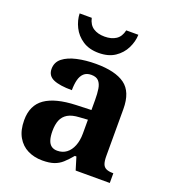

<svg xmlns="http://www.w3.org/2000/svg" viewBox="-140 -868 879 983"><g transform="rotate(20 299.5 -376.5)"><path d="M202 10Q158 10 122.5 -7.5Q87 -25 66 -61.4Q45 -97.7 45 -153Q45 -234 101 -273Q157 -312 269 -316L351 -318.8V-374Q351 -407.6 347 -433.3Q343 -459 330 -473.5Q317 -488 289.5 -488Q264 -488 249 -474Q234 -460 228 -435.5Q222 -411 222 -380Q155 -380 121 -395Q87 -410 87 -447Q87 -483.8 115 -505.9Q143 -528 189.9 -538.5Q236.8 -549 292.8 -549Q398 -549 450.5 -511Q503 -473 503 -379.4V-124.1Q503 -96.6 508.5 -81.3Q514 -66 527.7 -59.5Q541.4 -53 563 -53H567V0H381L360 -69H351.4Q329 -42 309.5 -24.5Q290 -7 265 1.5Q240 10 202 10ZM256.8 -63Q286 -63 306.8 -78.7Q327.7 -94.3 339.3 -123.3Q351 -152.3 351 -191V-266L306 -263Q266 -261 242.9 -247.3Q219.9 -233.5 209.9 -209.3Q200 -185.1 200 -149.4Q200 -121 206 -101.5Q212 -82 224.8 -72.5Q237.6 -63 256.8 -63ZM284.9 -606Q233 -606 197.5 -629.5Q162 -653 144 -689.5Q126 -726 125 -763H191Q199 -727 223.5 -711Q248 -695 285 -695Q322 -695 346.5 -711Q371 -727 379 -763H445Q444 -726 426 -689.5Q408 -653 373 -629.5Q338 -606 284.9 -606Z"/></g></svg>

Font: Noto Serif Kannada
Style: Regular
Weight: 400
Designer: Universal Thirst, Indian Type Foundry and the Monotype Design Team
Foundry: Monotype Imaging Inc.
Version: Version 2.003